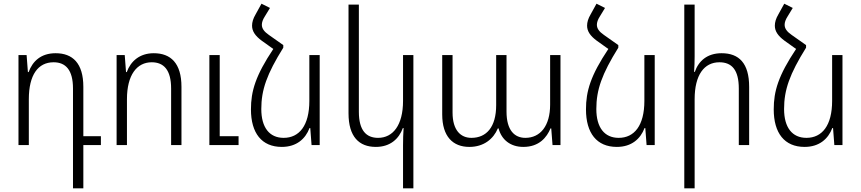

<svg xmlns="http://www.w3.org/2000/svg" viewBox="-20 -785 4659 1039"><path d="M375 234H431V0H526V-48H431V-315C431 -443 373 -497 281 -497C201 -497 156 -453 135 -395H131L124 -487H80V0H136V-248C136 -380 186 -448 270 -448C335 -448 375 -407 375 -306Z M611 0H667V-248C667 -380 721 -448 801 -448C866 -448 906 -407 906 -306V0H962V-315C962 -443 904 -497 812 -497C735 -497 687 -453 666 -395H662L655 -487H611ZM1113 0H1271V-48H1169V-487H1113Z M1513 -541 1435 -596C1409 -614 1397 -631 1397 -651C1397 -664 1402 -679 1413 -696L1441 -742L1395 -765L1363 -707C1350 -685 1344 -665 1344 -646C1344 -616 1361 -591 1396 -565L1459 -520C1363 -376 1338 -292 1338 -193C1338 -65 1396 10 1505 10C1585 10 1633 -34 1655 -92H1659L1666 0H1710V-487H1654V-239C1654 -105 1599 -39 1515 -39C1438 -39 1394 -95 1394 -195C1394 -299 1424 -384 1513 -527Z M2217 234V-487H2161V-239C2161 -107 2106 -39 2026 -39C1962 -39 1922 -79 1922 -180V-760H1866V-172C1866 -45 1923 10 2014 10C2092 10 2139 -34 2160 -92H2164C2162 -60 2161 -31 2161 1V234Z M2520 10C2598 10 2650 -33 2674 -90H2678C2694 -29 2742 10 2812 10C2898 10 2939 -42 2959 -90H2963L2970 0H3013V-487H2957V-219C2957 -104 2904 -39 2823 -39C2765 -39 2721 -79 2721 -181V-487H2665V-216C2665 -97 2612 -39 2531 -39C2473 -39 2429 -80 2429 -176V-487H2373V-166C2373 -46 2431 10 2520 10Z M3326 -541 3248 -596C3222 -614 3210 -631 3210 -651C3210 -664 3215 -679 3226 -696L3254 -742L3208 -765L3176 -707C3163 -685 3157 -665 3157 -646C3157 -616 3174 -591 3209 -565L3272 -520C3176 -376 3151 -292 3151 -193C3151 -65 3209 10 3318 10C3398 10 3446 -34 3468 -92H3472L3479 0H3523V-487H3467V-239C3467 -105 3412 -39 3328 -39C3251 -39 3207 -95 3207 -195C3207 -299 3237 -384 3326 -527Z M3739 -760H3683V234H3739V-248C3739 -380 3791 -448 3873 -448C3940 -448 3978 -407 3978 -306V0H4034V-315C4034 -443 3979 -497 3885 -497C3806 -497 3760 -454 3740 -396H3736C3738 -425 3739 -450 3739 -480Z M4342 -541 4264 -596C4238 -614 4226 -631 4226 -651C4226 -664 4231 -679 4242 -696L4270 -742L4224 -765L4192 -707C4179 -685 4173 -665 4173 -646C4173 -616 4190 -591 4225 -565L4288 -520C4192 -376 4167 -292 4167 -193C4167 -65 4225 10 4334 10C4414 10 4462 -34 4484 -92H4488L4495 0H4539V-487H4483V-239C4483 -105 4428 -39 4344 -39C4267 -39 4223 -95 4223 -195C4223 -299 4253 -384 4342 -527Z"/></svg>

Font: Noto Sans Armenian SemiCondensed Light
Style: Regular
Weight: 300
Width: 4
Designer: Monotype Design Team
Foundry: Monotype Imaging Inc.
Version: Version 2.008